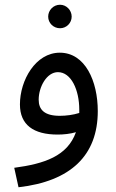

<svg xmlns="http://www.w3.org/2000/svg" viewBox="-20 -559 487 809"><path d="M233 -440C260 -440 282 -462 282 -489C282 -516 260 -539 233 -539C205 -539 183 -516 183 -489C183 -462 205 -440 233 -440ZM58 230C278 205 392 96 392 -91C392 -217 339 -337 232 -337C130 -337 64 -221 64 -119C64 -33 121 8 223 8C249 8 276 5 300 -2C264 99 167 131 40 148ZM143 -139C143 -193 177 -255 224 -255C280 -255 314 -180 314 -97C314 -92 314 -87 314 -83C289 -75 259 -71 232 -71C167 -71 143 -97 143 -139Z"/></svg>

Font: Noto Sans Arabic
Style: Regular
Weight: 400
Designer: Monotype Design Team, Nadine Chahine, Nizar Qandah and Khaled Hosny
Foundry: Monotype Imaging Inc.
Version: Version 2.012